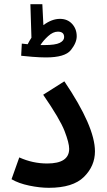

<svg xmlns="http://www.w3.org/2000/svg" viewBox="-20 -890 512 916"><path d="M35 -35Q69 -15 119.5 -4.5Q170 6 213 6Q328 6 380.5 -46Q433 -98 433 -168Q433 -286 287 -502L186 -438Q266 -322 288 -265Q310 -208 310 -180Q310 -110 205 -110Q136 -110 72 -139ZM346 -717Q346 -752 324 -776Q302 -800 266 -800Q227 -800 187 -770L182 -870H125L130 -710Q120 -695 112 -679Q96 -681 84 -682L81 -624Q96 -622 134 -619Q172 -616 199 -616Q290 -616 318 -651Q346 -686 346 -717ZM256 -739Q286 -739 286 -713Q286 -696 265 -685.5Q244 -675 192 -675Q183 -675 173 -675Q186 -696 209.5 -717.5Q233 -739 256 -739Z"/></svg>

Font: Noto Sans Arabic UI SemiCondensed Semi
Style: Regular
Weight: 600
Width: 4
Designer: Nadine Chahine - Monotype Design Team
Foundry: Monotype Imaging Inc.
Version: Version 1.900